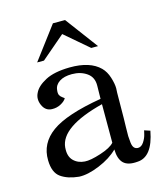

<svg xmlns="http://www.w3.org/2000/svg" viewBox="-107 -777 750 871"><g transform="rotate(-15 268.0 -341.5)"><path d="M524 -110Q502 8 431 11Q386 15 365.5 -5Q345 -25 344 -70Q310 -36 254.5 -13Q199 10 158 8Q106 3 74 -19.5Q42 -42 41 -100Q39 -180 108 -230Q177 -280 343 -308L344 -369Q345 -409 316 -429.5Q287 -450 246 -450Q209 -450 187 -435.5Q165 -421 163 -397Q161 -382 165 -374Q169 -366 177 -360.5Q185 -355 187 -353Q180 -340 160.5 -329.5Q141 -319 118 -320Q88 -321 74.5 -351.5Q61 -382 75 -409Q88 -437 129.5 -459Q171 -481 244 -482Q340 -483 386 -437Q405 -418 414.5 -387.5Q424 -357 424 -336L423 -315L422 -196Q422 -183 421 -154Q420 -125 420.5 -112Q421 -99 423 -81.5Q425 -64 432 -56.5Q439 -49 450 -49Q466 -49 477.5 -66.5Q489 -84 493 -102L497 -119ZM343 -283Q139 -231 131 -136V-134Q128 -95 148.5 -74.5Q169 -54 201 -52Q227 -50 276.5 -66Q326 -82 343 -102ZM394 -542H362L251 -637L140 -542H108L223 -695H280Z"/></g></svg>

Font: GFS Artemisia
Style: Regular
Weight: 400
Designer: Takis Katsoulidis and George D. Matthiopoulos
Foundry: Takis Katsoulidis and George D. Matthiopoulos
Version: Version 1.0